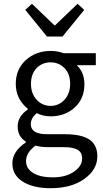

<svg xmlns="http://www.w3.org/2000/svg" viewBox="-20 -766 544 1010"><path d="M246 224Q155 224 100 189.5Q45 155 45 93Q45 31 116 -17V-21Q73 -48 73 -100Q73 -154 126 -190V-194Q63 -245 63 -325Q63 -402 116 -450Q169 -498 246 -498Q284 -498 315 -486H484V-423H384Q424 -385 424 -323Q424 -247 373 -200.5Q322 -154 246 -154Q207 -154 173 -171Q142 -144 142 -113Q142 -60 228 -60H322Q408 -60 450 -32Q492 -4 492 56Q492 126 424 175Q356 224 246 224ZM173 -241Q203 -209 246 -209Q289 -209 319 -241Q349 -273 349 -325Q349 -377 319.5 -407.5Q290 -438 246 -438Q202 -438 172.5 -407.5Q143 -377 143 -325Q143 -273 173 -241ZM258 167Q325 167 368.5 137.5Q412 108 412 68Q412 35 387.5 21.5Q363 8 314 8H230Q195 8 167 0Q117 36 117 82Q117 121 154.5 144Q192 167 258 167ZM227 -574 113 -714 148 -746 266 -633H270L388 -746L423 -714L309 -574Z"/></svg>

Font: Toshiba Sans
Style: Regular
Weight: 400
Designer: Paul D. Hunt
Foundry: Toshiba Corporation
Version: Version 2.020;PS 2.0;hotconv 1.0.86;makeotf.lib2.5.63406